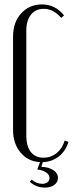

<svg xmlns="http://www.w3.org/2000/svg" viewBox="-20 -727 334 869"><path d="M39.1 -138.2V-562Q39.1 -625.5 75.7 -666.3Q112.3 -707 169.9 -707Q230 -707 270 -657.2L256.8 -646Q221.7 -687 178.2 -687Q141.6 -687 120.4 -660.9Q99.1 -634.8 99.1 -588.9V-112.8Q99.1 -64.9 119.6 -39.1Q140.1 -13.2 176.8 -13.2Q210.4 -13.2 236.1 -33.9Q261.7 -54.7 272.9 -90.8L290 -85Q277.3 -43.5 246.3 -19Q215.3 5.4 173.8 6.8L167 27.8Q200.7 29.3 221.4 43Q242.2 56.6 242.2 78.1Q242.2 97.7 225.8 109.9Q209.5 122.1 183.1 122.1Q144 122.1 115.2 96.2L123 85.9Q145.5 105 171.9 105Q186 105 195.1 97.7Q204.1 90.3 204.1 79.1Q204.1 64 189 53.5Q173.8 43 148.9 40L161.1 6.8Q107.4 3.9 73.2 -36.4Q39.1 -76.7 39.1 -138.2Z"/></svg>

Font: Moniqa Narrow Heading
Style: Regular
Weight: 400
Width: 4
Designer: Rajesh Rajput
Foundry: Rajesh Rajput
Version: Version 1.000